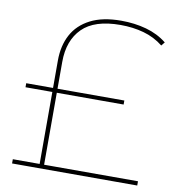

<svg xmlns="http://www.w3.org/2000/svg" viewBox="-80 -774 777 846"><g transform="rotate(10 309.0 -351.5)"><path d="M150 -10V-482Q150 -548 176.5 -597.5Q203 -647 257.5 -675Q312 -703 395 -703Q455 -703 507.5 -688.5Q560 -674 600 -642L587 -626Q548 -657 499.5 -670.5Q451 -684 395 -684Q279 -684 224.5 -629.5Q170 -575 170 -479V-10ZM30 0V-19H590V0ZM30 -341V-359H469V-341Z"/></g></svg>

Font: Montserrat Alternates Thin
Style: Regular
Weight: 100
Designer: Julieta Ulanovsky
Foundry: Julieta Ulanovsky
Version: Version 9.000